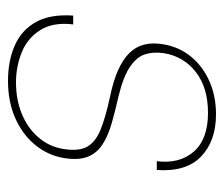

<svg xmlns="http://www.w3.org/2000/svg" viewBox="-60 -488 560 480"><g transform="rotate(90 220.0 -248.0)"><path d="M182 12Q132 12 93.5 -5Q55 -22 35 -58Q15 -94 19 -151H41Q35 -101 55 -69Q75 -37 110.5 -22.5Q146 -8 186 -8Q229 -8 264.5 -22.5Q300 -37 323 -63.5Q346 -90 352 -124Q359 -164 347 -185.5Q335 -207 304 -219.5Q273 -232 222 -243Q183 -251 156 -263Q129 -275 113 -291Q97 -307 91.5 -328.5Q86 -350 91 -378Q98 -417 122 -446Q146 -475 183 -491.5Q220 -508 266 -508Q332 -508 371 -471Q410 -434 405 -360H383Q390 -417 359 -452.5Q328 -488 262 -488Q199 -488 160 -457.5Q121 -427 113 -378Q109 -353 115.5 -331.5Q122 -310 147 -293Q172 -276 222 -264Q258 -256 289 -247Q320 -238 341.5 -224Q363 -210 372 -187Q381 -164 375 -127Q368 -87 342 -55.5Q316 -24 275 -6Q234 12 182 12Z"/></g></svg>

Font: DM Sans 28pt Thin
Style: Italic
Weight: 250
Italic angle: -10°
Version: Version 4.004;gftools[0.9.30]